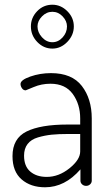

<svg xmlns="http://www.w3.org/2000/svg" viewBox="-20 -788 471 814"><path d="M196 -478Q285 -478 327 -423.5Q369 -369 369 -286V-22Q369 -13 362 -6.5Q355 0 345 0Q335 0 328 -6.5Q321 -13 321 -22V-70Q255 6 171 6Q110 6 71.5 -27.5Q33 -61 33 -126Q33 -201 92.5 -230.5Q152 -260 266 -260H320V-286Q320 -346 288.5 -389.5Q257 -433 194 -433Q156 -433 123 -419Q90 -405 89 -405Q79 -405 73 -414Q67 -423 67 -432Q67 -449 108.5 -463.5Q150 -478 196 -478ZM320 -146V-220H271Q228 -220 199 -217Q170 -214 141 -205.5Q112 -197 97 -177.5Q82 -158 82 -128Q82 -83 108.5 -60.5Q135 -38 178 -38Q229 -38 274.5 -74.5Q320 -111 320 -146ZM202 -768Q238 -768 265.5 -740.5Q293 -713 293 -676Q293 -639 265.5 -610.5Q238 -582 202 -582Q165 -582 138 -610Q111 -638 111 -676Q111 -713 137.5 -740.5Q164 -768 202 -768ZM264 -676Q264 -699 245.5 -718.5Q227 -738 202 -738Q177 -738 158 -718.5Q139 -699 139 -676Q139 -651 158 -630Q177 -609 202 -609Q227 -609 245.5 -629.5Q264 -650 264 -676Z"/></svg>

Font: Dosis
Style: Light
Weight: 300
Designer: Edgar Tolentino, Pablo Impallari, Igino Marini
Foundry: Edgar Tolentino, Pablo Impallari, Igino Marini
Version: Version 1.007